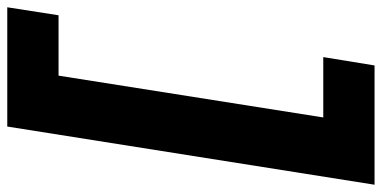

<svg xmlns="http://www.w3.org/2000/svg" viewBox="-292 -597 1050 528"><g transform="rotate(90 233.0 -333.0)"><path d="M11 31 -11 172H317L477 -838H149L126 -697H292L177 31Z"/></g></svg>

Font: Rabbid Highway Sign IV
Style: BlkObl
Weight: 400
Foundry: Cannot Into Space Fonts
Version: Version 0.277